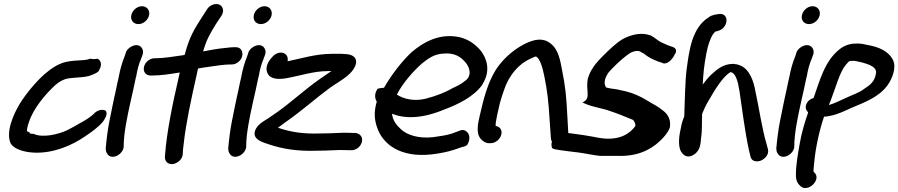

<svg xmlns="http://www.w3.org/2000/svg" viewBox="-20 -740 4473 956"><path d="M114 -87C114 -97 117 -112 124 -132C147 -202 206 -271 256 -317C279 -336 297 -346 322 -350C331 -351 343 -352 352 -353C369 -355 398 -355 420 -361H422L424 -362C480 -381 473 -392 474 -392C488 -414 485 -439 465 -448C452 -445 442 -445 430 -448C417 -444 417 -443 400 -441C377 -439 354 -439 327 -435C276 -429 236 -400 202 -371C158 -332 108 -272 77 -221C46 -169 8 -82 33 -26C51 4 102 18 151 20C247 24 340 -17 402 -60C432 -80 470 -106 493 -135L494 -136C502 -148 519 -174 506 -189C485 -200 458 -187 447 -173C430 -157 407 -142 377 -126C359 -115 337 -103 313 -91C268 -70 191 -53 149 -73C127 -75 128 -74 128 -80Z M669 -620C693 -620 716 -639 722 -663C728 -688 712 -709 687 -709C661 -709 639 -687 634 -665C628 -639 645 -620 669 -620ZM557 -291C552 -268 546 -243 541 -217L525 -138C517 -100 509 -35 507 -7L506 -5C507 0 507 1 507 8C508 18 515 28 519 32C545 57 596 24 596 -12C596 -28 596 -35 599 -65C607 -135 626 -216 643 -291C649 -315 652 -337 657 -357L658 -358C663 -390 671 -421 682 -446L689 -465C695 -479 692 -491 688 -498C670 -532 619 -510 607 -480V-479L600 -458C588 -429 578 -394 571 -356C566 -336 562 -314 557 -291Z M730 -364H738C785 -364 830 -372 875 -379L870 -356C840 -227 810 -82 802 30L801 41V42C801 70 824 81 845 76C864 72 889 53 890 27C890 12 891 6 895 -27C905 -121 933 -252 958 -362L966 -399C982 -402 1003 -405 1024 -408C1055 -413 1101 -419 1125 -419H1134C1156 -419 1180 -436 1186 -461C1191 -483 1180 -505 1154 -505H1145C1136 -505 1124 -504 1100 -501C1066 -498 1027 -491 991 -484C1009 -543 1022 -566 1055 -620L1083 -662C1099 -688 1088 -710 1072 -717C1057 -724 1027 -719 1011 -694L984 -652C946 -593 924 -556 902 -476C902 -474 900 -470 899 -466C897 -466 894 -466 891 -465C848 -459 795 -450 757 -450H750C725 -450 702 -430 697 -407C691 -382 707 -364 730 -364Z M1279 -620C1303 -620 1326 -639 1332 -663C1338 -688 1322 -709 1297 -709C1271 -709 1249 -687 1244 -665C1238 -639 1255 -620 1279 -620ZM1167 -291C1162 -268 1156 -243 1151 -217L1135 -138C1127 -100 1119 -35 1117 -7L1116 -5C1117 0 1117 1 1117 8C1118 18 1125 28 1129 32C1155 57 1206 24 1206 -12C1206 -28 1206 -35 1209 -65C1217 -135 1236 -216 1253 -291C1259 -315 1262 -337 1267 -357L1268 -358C1273 -390 1281 -421 1292 -446L1299 -465C1305 -479 1302 -491 1298 -498C1280 -532 1229 -510 1217 -480V-479L1210 -458C1198 -429 1188 -394 1181 -356C1176 -336 1172 -314 1167 -291Z M1403 -350C1477 -363 1540 -386 1613 -386H1630C1628 -384 1621 -380 1618 -378L1573 -347C1497 -294 1427 -228 1355 -178C1338 -167 1325 -157 1313 -149C1299 -140 1269 -126 1253 -97V-96C1230 -49 1285 -34 1298 -28H1299C1360 -6 1430 11 1524 11C1574 11 1626 9 1670 7C1691 7 1706 7 1712 8H1725C1754 10 1777 -11 1782 -34C1788 -60 1770 -74 1755 -77L1753 -78H1737C1727 -79 1711 -79 1689 -79H1688C1645 -77 1592 -75 1544 -75C1470 -75 1413 -87 1364 -104C1375 -112 1388 -122 1402 -132C1440 -158 1484 -193 1520 -222L1576 -267C1608 -292 1630 -309 1664 -330C1689 -347 1733 -373 1749 -412C1764 -452 1736 -467 1710 -470C1700 -471 1690 -471 1681 -472H1633C1550 -472 1479 -448 1412 -435C1420 -477 1374 -493 1341 -462C1327 -448 1296 -414 1311 -378C1323 -345 1366 -344 1403 -350Z M2382 -320C2426 -389 2402 -451 2375 -486C2351 -515 2318 -543 2268 -555C2167 -576 2088 -530 2028 -479C1980 -433 1929 -368 1892 -303C1874 -302 1863 -299 1860 -298C1841 -270 1848 -247 1856 -234C1841 -183 1844 -146 1857 -107C1886 -19 1976 45 2127 29C2171 24 2209 16 2240 6L2281 -8C2295 -10 2302 -15 2306 -18C2325 -48 2317 -75 2303 -85C2296 -92 2284 -95 2272 -91L2271 -90L2227 -74C2205 -67 2174 -62 2136 -57C2064 -49 2008 -68 1979 -94C1955 -115 1935 -140 1932 -174C1953 -165 1978 -159 2008 -157C2076 -153 2142 -174 2193 -195C2259 -220 2336 -256 2381 -317ZM1956 -269C1984 -325 2037 -385 2081 -424C2117 -453 2144 -470 2185 -473C2245 -479 2275 -456 2299 -428C2316 -406 2327 -377 2310 -351C2297 -335 2269 -317 2240 -304H2239C2200 -281 2152 -262 2101 -249C2043 -234 1989 -247 1956 -269Z M2375 -47C2385 -37 2397 -27 2415 -27H2423C2447 -27 2470 -46 2476 -70C2481 -92 2471 -109 2448 -113C2447 -121 2450 -143 2455 -165L2469 -227C2475 -247 2481 -268 2489 -290C2514 -367 2564 -422 2621 -448H2622C2647 -460 2648 -461 2655 -454C2660 -450 2666 -441 2673 -424C2680 -406 2686 -383 2691 -357C2706 -280 2711 -237 2717 -138L2723 -52C2725 -3 2809 -19 2811 -70L2810 -71L2805 -160C2800 -262 2795 -309 2779 -389C2770 -436 2762 -492 2722 -523C2684 -554 2641 -544 2598 -524C2555 -503 2516 -473 2484 -438C2432 -383 2405 -308 2384 -228L2369 -165C2360 -127 2348 -76 2375 -47Z M3053 36C3147 40 3216 10 3267 -39C3283 -54 3306 -79 3315 -104L3316 -110C3321 -152 3299 -178 3275 -194C3254 -212 3228 -223 3200 -241C3170 -259 3137 -275 3097 -285L3052 -295C3032 -297 3004 -302 2997 -305C2990 -322 2988 -323 2994 -349C2997 -356 3000 -364 3007 -375C3012 -382 3031 -403 3061 -431C3091 -458 3114 -475 3123 -479C3143 -487 3153 -488 3164 -485L3186 -473C3206 -456 3230 -444 3256 -434L3275 -428C3299 -413 3328 -443 3340 -470C3349 -481 3353 -502 3321 -509L3302 -516C3291 -521 3279 -526 3271 -530C3255 -538 3242 -552 3219 -564H3218C3178 -578 3138 -571 3098 -554C3069 -542 3041 -518 3005 -484C2970 -450 2946 -425 2933 -404C2921 -386 2913 -369 2909 -354L2908 -353C2893 -288 2927 -251 2880 -230C2924 -207 2974 -203 3015 -188C3052 -176 3096 -158 3132 -143C3141 -132 3143 -127 3144 -113C3120 -80 3085 -57 3036 -51C2984 -44 2940 -60 2887 -67C2859 -70 2832 -76 2802 -78L2784 -80C2779 -81 2760 -74 2752 -67C2726 -50 2722 -20 2729 -3C2734 1 2742 4 2754 5L2770 8H2771C2797 11 2827 16 2858 19C2891 23 2929 32 2966 36Z M3630 -422C3581 -422 3548 -393 3522 -369C3507 -355 3492 -337 3479 -319C3482 -375 3485 -409 3497 -474C3505 -516 3518 -553 3532 -572C3541 -583 3541 -582 3545 -584H3549L3551 -585C3609 -597 3614 -679 3558 -670C3549 -668 3525 -667 3509 -654C3423 -601 3411 -481 3399 -396C3392 -348 3389 -225 3387 -160C3380 -144 3374 -125 3371 -107C3361 -65 3356 -22 3368 9C3370 13 3391 58 3435 30C3470 7 3468 -30 3471 -55C3477 -92 3474 -134 3476 -173C3476 -173 3477 -173 3478 -178L3489 -203C3495 -216 3502 -229 3510 -242C3541 -296 3579 -357 3614 -379C3615 -380 3617 -381 3619 -381C3630 -378 3639 -370 3647 -349C3653 -334 3658 -312 3662 -286C3675 -197 3690 -79 3709 7L3717 40C3723 66 3751 67 3770 59C3788 51 3810 30 3804 4L3796 -26C3774 -100 3759 -205 3741 -287C3736 -315 3729 -338 3720 -357C3705 -387 3684 -418 3632 -422Z M4008 -620C4032 -620 4055 -639 4061 -663C4067 -688 4051 -709 4026 -709C4000 -709 3978 -687 3973 -665C3967 -639 3984 -620 4008 -620ZM3896 -291C3891 -268 3885 -243 3880 -217L3864 -138C3856 -100 3848 -35 3846 -7L3845 -5C3846 0 3846 1 3846 8C3847 18 3854 28 3858 32C3884 57 3935 24 3935 -12C3935 -28 3935 -35 3938 -65C3946 -135 3965 -216 3982 -291C3988 -315 3991 -337 3996 -357L3997 -358C4002 -390 4010 -421 4021 -446L4028 -465C4034 -479 4031 -491 4027 -498C4009 -532 3958 -510 3946 -480V-479L3939 -458C3927 -429 3917 -394 3910 -356C3905 -336 3901 -314 3896 -291Z M4224 -437C4237 -438 4244 -435 4264 -431C4309 -420 4345 -406 4342 -377C4336 -335 4315 -318 4282 -297C4260 -279 4227 -269 4193 -253C4170 -243 4136 -225 4107 -217C4109 -223 4113 -231 4116 -239C4143 -309 4161 -382 4193 -419C4209 -436 4206 -437 4221 -437ZM4004 -180C3987 -132 3971 -78 3962 -25C3952 31 3943 82 3943 130C3942 160 3954 177 3967 188C4004 220 4073 153 4034 118L4033 117H4032L4031 116C4030 107 4032 87 4034 70C4040 2 4058 -86 4083 -159C4092 -159 4102 -161 4112 -163C4148 -169 4187 -188 4222 -204C4278 -228 4354 -254 4398 -314C4423 -348 4444 -402 4427 -440C4405 -485 4357 -506 4300 -516C4285 -519 4266 -525 4239 -523C4212 -523 4183 -513 4162 -496C4086 -438 4061 -336 4031 -252C4002 -244 3990 -220 3992 -202C3993 -193 3998 -188 4004 -180Z"/></svg>

Font: Stray Cat
Style: BlkObl
Weight: 900
Version: Version 1.0